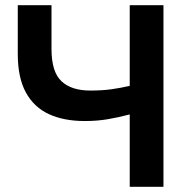

<svg xmlns="http://www.w3.org/2000/svg" viewBox="-20 -720 738 740"><path d="M480 0V-279Q436.5 -267.5 395.2 -260.5Q354 -253.5 307 -253.5Q226 -253.5 168.2 -280.2Q110.5 -307 79.5 -364Q48.5 -421 48.5 -512.5V-700H178.5V-531Q178.5 -443 216.8 -407Q255 -371 328 -371Q374 -371 409.5 -376Q445 -381 480 -389V-700H610V0Z"/></svg>

Font: Geologica EX Med
Style: Regular
Weight: 500
Designer: Sindre Bremnes, Frode Helland
Foundry: Monokrom Skriftforlag AS
Version: Version 1.010;gftools[0.9.28]